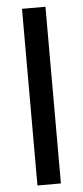

<svg xmlns="http://www.w3.org/2000/svg" viewBox="-53 -769 346 799"><g transform="rotate(-5 119.5 -369.0)"><path d="M168.5 -738V0H70.5V-738Z"/></g></svg>

Font: LatoLatin Medium
Style: Regular
Weight: 500
Designer: Lukasz Dziedzic with Adam Twardoch and Botio Nikoltchev
Foundry: tyPoland Lukasz Dziedzic
Version: Version 2.015; 2015-08-06; http://www.latofonts.com/